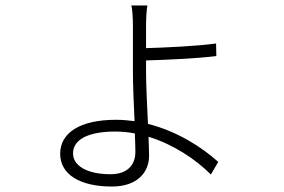

<svg xmlns="http://www.w3.org/2000/svg" viewBox="-20 -632 1040 702"><path d="M475 -77C475 -28 445 5 384 5C295 5 247 -28 247 -71C247 -126 311 -151 400 -151C425 -151 449 -149 473 -144C474 -117 475 -94 475 -77ZM514 -411C582 -413 699 -418 771 -427L770 -473C697 -463 581 -458 514 -456V-541C514 -562 516 -600 519 -612H460C464 -601 466 -563 466 -540V-371C466 -321 469 -251 472 -189C450 -192 427 -194 404 -194C272 -194 200 -146 200 -70C200 7 274 50 389 50C483 50 525 -3 525 -62C525 -81 524 -105 523 -132C614 -104 695 -50 751 6L778 -40C719 -93 629 -152 521 -179C518 -245 514 -318 514 -369Z"/></svg>

Font: Source Han Sans SC Light
Style: Regular
Weight: 300
Designer: Ryoko NISHIZUKA (kana & ideographs); Paul D. Hunt (Latin, Greek & Cyrillic); Wenlong ZHANG (bopomofo); Sandoll Communica
Foundry: Adobe Systems Incorporated
Version: Version 1.004;PS 1.004;hotconv 1.0.82;makeotf.lib2.5.63406